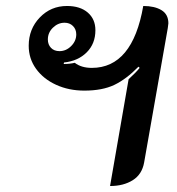

<svg xmlns="http://www.w3.org/2000/svg" viewBox="-20 -613 591 642"><path d="M410 -348Q436 -372 447 -386L443 -390Q402 -348 362 -329Q322 -310 262 -310Q210 -310 167.5 -329.5Q125 -349 100.5 -383Q76 -417 76 -460Q76 -516 113 -554.5Q150 -593 204 -593Q248 -593 273.5 -571Q299 -549 299 -512Q299 -467 270 -438Q241 -409 194 -404L193 -399Q213 -399 230 -403Q252 -386 287 -386Q423 -386 459 -593Q497 -593 520 -579Q543 -565 543 -535Q543 -531 541 -519L462 -70Q455 -30 424 -10.5Q393 9 348 9ZM235 -498Q235 -515 224 -526Q213 -537 196 -537Q174 -537 157 -520.5Q140 -504 140 -481Q140 -464 150.5 -453Q161 -442 179 -442Q201 -442 218 -459Q235 -476 235 -498Z"/></svg>

Font: K2D Medium
Style: Italic
Weight: 500
Italic angle: -10°
Designer: Katatrad Aksorn Co.,Ltd.
Foundry: Cadson Demak Co.,Ltd.
Version: Version 1.000; ttfautohint (v1.6)